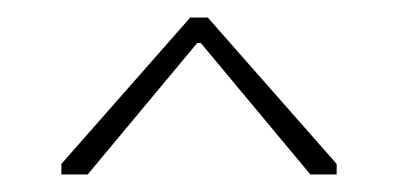

<svg xmlns="http://www.w3.org/2000/svg" viewBox="-20 -772 454 219"><path d="M50 -585 197 -752H217L364 -585V-573H334L209 -723H205L80 -573H50Z"/></svg>

Font: Be Vietnam Thin
Style: Regular
Weight: 100
Designer: Gabriel Lam
Foundry: TypeRant
Version: Version 4.000